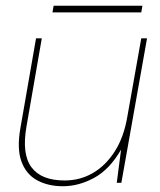

<svg xmlns="http://www.w3.org/2000/svg" viewBox="-20 -634 556 666"><path d="M198 12Q147 12 109 -8.5Q71 -29 54.5 -73.5Q38 -118 51 -191L105 -501H125L72 -196Q55 -100 89 -54Q123 -8 204 -8Q258 -8 302.5 -34Q347 -60 378.5 -109.5Q410 -159 422 -231L470 -501H490L401 0H385L400 -115Q360 -46 306.5 -17Q253 12 198 12ZM162 -591 166 -614H474L470 -591Z"/></svg>

Font: DM Sans 18pt Thin
Style: Italic
Weight: 250
Italic angle: -10°
Designer: Colophon Foundry, Jonny Pinhorn
Foundry: Colophon Foundry
Version: Version 4.004;gftools[0.9.30]